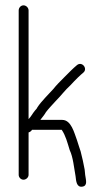

<svg xmlns="http://www.w3.org/2000/svg" viewBox="-20 -694 393 719"><path d="M68 -674C58 -674 50 -665 50 -655V-39C50 -30 58 -21 68 -21C78 -21 87 -30 87 -39V-198C93 -200 97 -203 100 -208H211C226 -186 232 -161 241 -132C254 -105 257 -66 263 -34C265 -15 267 8 288 5C310 2 301 -22 299 -39L297 -59C293 -81 288 -104 282 -127L276 -145C273 -155 270 -163 268 -170C258 -196 247 -245 213 -245H131C137 -253 148 -266 152 -274C160 -285 178 -304 188 -315C208 -335 223 -356 244 -375C253 -385 262 -394 272 -404C279 -411 285 -416 292 -422C310 -437 287 -466 268 -450C260 -443 254 -438 246 -430L218 -402C206 -390 190 -374 180 -361C163 -342 134 -314 120 -292C119 -289 116 -285 111 -280C101 -268 97 -258 87 -248V-655C87 -665 78 -674 68 -674Z"/></svg>

Font: Electronic
Style: SeLt
Weight: 300
Version: Version 1.011